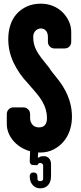

<svg xmlns="http://www.w3.org/2000/svg" viewBox="-20 -820 440 1046"><path d="M372 -184Q372 -145 360.5 -110.5Q349 -76 327 -49.5Q305 -23 272.5 -6Q240 11 199 11Q158 11 124.5 -2.5Q91 -16 67 -38Q43 -60 30 -87.5Q17 -115 17 -145V-198Q17 -214 27.5 -224.5Q38 -235 53 -235H107Q122 -235 133 -224.5Q144 -214 144 -198V-178Q144 -155 157 -140.5Q170 -126 192 -126Q236 -126 236 -178Q236 -200 229.5 -223Q223 -246 209.5 -269Q196 -292 176.5 -314.5Q157 -337 133 -365Q84 -416 54.5 -477.5Q25 -539 25 -607Q25 -648 36.5 -683.5Q48 -719 71 -744.5Q94 -770 127 -785Q160 -800 203 -800Q238 -800 268.5 -787.5Q299 -775 321 -753Q343 -731 355.5 -703.5Q368 -676 368 -646V-592Q368 -577 358 -566.5Q348 -556 331 -556H277Q262 -556 251.5 -566.5Q241 -577 241 -592V-619Q241 -640 230.5 -652.5Q220 -665 203 -665Q186 -665 173.5 -652.5Q161 -640 161 -619Q161 -598 165 -581Q169 -564 178.5 -545.5Q188 -527 205.5 -504Q223 -481 250 -448Q252 -444 254.5 -440.5Q257 -437 259 -434Q280 -408 301 -381Q322 -354 337.5 -323.5Q353 -293 362.5 -258Q372 -223 372 -184ZM258 140Q258 170 242.5 188Q227 206 199 206Q174 206 158 188Q142 170 142 140Q142 132 146.5 126Q151 120 161 120H164Q174 120 179 126Q184 132 184 140V155Q184 161 188.5 164Q193 167 199 167Q205 167 210 164Q215 161 215 155V80Q215 76 210 72Q205 68 199 68Q190 68 186 76Q185 80 180 80L161 79Q151 79 146.5 73Q142 67 142 58L145 -18H190L186 38H192Q199 32 206.5 31.5Q214 31 221 31Q236 31 247 42.5Q258 54 258 76Z"/></svg>

Font: H.H. Samuel
Style: Regular
Weight: 900
Width: 1
Designer: deFharo
Foundry: deFharo
Version: Version 1.009